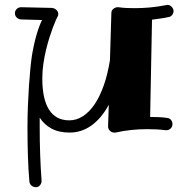

<svg xmlns="http://www.w3.org/2000/svg" viewBox="-20 -530 773 798"><path d="M701.2 -483.9Q701.2 -475.1 695.6 -467.8Q689.9 -460.4 680.2 -459Q663.1 -455.1 645.8 -452.9Q628.4 -450.7 611.8 -448.2L604 -43.9Q621.1 -43.9 638.9 -43.2Q656.7 -42.5 673.8 -40Q684.6 -39.1 690.7 -31.5Q696.8 -23.9 696.8 -15.1Q696.8 -2.9 689 4.2Q681.2 11.2 671.9 11.2H668.9Q649.4 8.8 630.1 7.8Q610.8 6.8 591.8 6.8Q558.1 6.8 525.1 10.3Q492.2 13.7 460 21H455.1Q444.3 21 436.8 13.4Q429.2 5.9 429.2 -3.9V-4.9L432.1 -94.2Q401.4 -38.1 360.1 -8.5Q318.8 21 269 21Q224.6 21 194.1 4.4Q163.6 -12.2 145 -41V1Q145 57.6 147 113.8Q148.9 169.9 152.8 220.2V222.2Q152.8 231.9 146.2 240Q139.6 248 129.9 248Q118.7 248 110.8 241.2Q103 234.4 102.1 224.1Q97.7 172.4 95.9 115.2Q94.2 58.1 94.2 0Q94.2 -44.4 95.9 -88.6Q97.7 -132.8 100.3 -172.4Q103 -211.9 106.2 -244.6Q109.4 -277.3 112.8 -299.8Q116.7 -323.2 121.6 -345.2Q126.5 -367.2 132.1 -386.2Q137.7 -405.3 143.6 -420.9Q149.4 -436.5 154.8 -446.8L66.9 -449.2Q56.6 -450.2 49.3 -457.3Q42 -464.4 42 -475.1Q42 -484.9 49.3 -492.4Q56.6 -500 67.9 -500L196.8 -497.1Q207.5 -495.6 214.8 -488.5Q222.2 -481.4 222.2 -471.2Q222.2 -467.3 220.9 -464.1Q219.7 -460.9 217.8 -458Q217.3 -457.5 212.4 -446.8Q207.5 -436 200.7 -418Q193.8 -399.9 186 -375.5Q178.2 -351.1 171.4 -323Q164.6 -294.9 160.2 -264.4Q155.8 -233.9 155.8 -204.1Q155.8 -118.7 183.8 -74.2Q211.9 -29.8 268.1 -29.8Q297.9 -29.8 324.7 -47.1Q351.6 -64.5 373.3 -96.7Q395 -128.9 411.4 -175.3Q427.7 -221.7 437 -279.8L442.9 -476.1Q442.9 -486.8 451.4 -493.4Q460 -500 469.2 -500H472.2Q488.8 -497.6 505.9 -496.8Q522.9 -496.1 541 -496.1Q571.3 -496.1 603.5 -499Q635.7 -502 670.9 -508.8Q671.9 -508.8 672.9 -509.3Q673.8 -509.8 674.8 -509.8Q686 -509.8 693.6 -501.7Q701.2 -493.7 701.2 -483.9Z"/></svg>

Font: Ribeye
Style: Regular
Weight: 400
Designer: Astigmatic (AOETI)
Foundry: Astigmatic (AOETI)
Version: Version 1.000